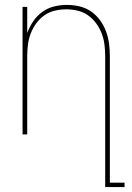

<svg xmlns="http://www.w3.org/2000/svg" viewBox="-20 -548 540 783"><path d="M409 215V-320Q409 -343 406 -366.5Q403 -390 394.5 -412Q386 -434 372 -453Q358 -472 339 -485.5Q320 -499 296.5 -504.5Q273 -510 250 -510Q227 -510 203.5 -504.5Q180 -499 161 -485.5Q142 -472 128 -453Q114 -434 105.5 -412Q97 -390 94 -366.5Q91 -343 91 -320V0H72V-520H91V-413Q100 -438 115 -460.5Q130 -483 152 -499Q174 -515 200 -521.5Q226 -528 253 -528Q279 -528 304.5 -522Q330 -516 351 -501.5Q372 -487 387.5 -466Q403 -445 412 -421Q421 -397 424.5 -371.5Q428 -346 428 -320V197H488V215Z"/></svg>

Font: Iosevka Term Curly Thin
Style: Regular
Weight: 100
Designer: Belleve Invis
Foundry: Belleve Invis
Version: Version 32.3.0